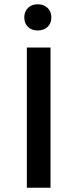

<svg xmlns="http://www.w3.org/2000/svg" viewBox="-20 -881 363 901"><path d="M106 0V-658H217V0ZM157 -738Q129 -738 111.5 -754.5Q94 -771 94 -799Q94 -827 111.5 -844Q129 -861 157 -861Q185 -861 203 -844Q221 -827 221 -799Q221 -771 203 -754.5Q185 -738 157 -738Z"/></svg>

Font: Ysabeau SemiBold
Style: Regular
Weight: 600
Designer: Christian Thalmann (Catharsis Fonts)
Version: Version 2.000;gftools[0.9.27.dev2+g8671c4b]